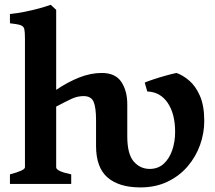

<svg xmlns="http://www.w3.org/2000/svg" viewBox="-20 -777 910 811"><path d="M385.7 -221.7V-270Q385.7 -322.3 375.5 -346.7Q365.2 -371.1 333 -371.1Q306.6 -371.1 281.2 -359.1Q255.9 -347.2 217.3 -326.7V-70.3Q217.3 -53.7 280.8 -40.5V0H22V-40.5Q85.4 -57.1 85.4 -70.3V-614.3Q85.4 -641.6 82.8 -653.8Q80.1 -666 66.9 -670.7Q53.7 -675.3 22 -678.7V-717.8Q51.8 -720.7 84.7 -727.3Q117.7 -733.9 146.7 -741.9Q175.8 -750 194.3 -756.8L217.3 -735.4V-397.5Q266.6 -430.7 314.7 -449.7Q362.8 -468.8 409.7 -468.8Q467.8 -468.8 492.7 -430.7Q517.6 -392.6 517.6 -337.4V-221.7ZM842.8 -265.6Q842.8 -214.4 825 -164.6Q807.1 -114.7 772.5 -74.2Q737.8 -33.7 687.5 -9.5Q637.2 14.6 572.8 14.6Q482.9 14.6 434.3 -27.3Q385.7 -69.3 385.7 -160.6V-254.4Q385.7 -277.8 398.4 -283.9Q411.1 -290 431.4 -290Q451.7 -290 474.6 -293.2Q497.6 -296.4 517.6 -313V-201.2Q517.6 -126.5 544.7 -95Q571.8 -63.5 612.3 -63.5Q647.5 -63.5 671.4 -85.2Q695.3 -106.9 707.5 -142.6Q719.7 -178.2 719.7 -220.2Q719.7 -295.9 688.5 -342.3Q657.2 -388.7 602.1 -390.6L591.3 -428.2Q602.1 -433.1 627 -441.4Q651.9 -449.7 679.7 -457.5Q707.5 -465.3 725.6 -468.8Q752.4 -459.5 779.3 -436.5Q806.2 -413.6 824.5 -372.1Q842.8 -330.6 842.8 -265.6Z"/></svg>

Font: Gentium Book Plus
Style: Bold
Weight: 700
Designer: Victor Gaultney, Annie Olsen, Iska Routamaa, Becca Hirsbrunner
Foundry: SIL International
Version: Version 6.101